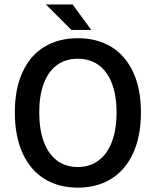

<svg xmlns="http://www.w3.org/2000/svg" viewBox="-20 -840 708 872"><path d="M620.1 -329.6Q620.1 -222.2 585 -145Q549.8 -67.9 485.4 -27.8Q420.9 12.2 333.5 12.2Q246.1 12.2 181.6 -27.8Q117.2 -67.9 82.3 -145Q47.4 -222.2 47.4 -329.6Q47.4 -436.5 82.3 -512.5Q117.2 -588.4 181.6 -627.4Q246.1 -666.5 333.5 -666.5Q420.9 -666.5 485.4 -627.2Q549.8 -587.9 585 -512Q620.1 -436 620.1 -329.6ZM158.2 -329.6Q158.2 -252 179 -196Q199.7 -140.1 239 -110.8Q278.3 -81.5 333.5 -81.5Q388.2 -81.5 427.7 -111.1Q467.3 -140.6 488.3 -196.3Q509.3 -252 509.3 -329.6Q509.3 -406.2 488.3 -461.2Q467.3 -516.1 427.7 -544.7Q388.2 -573.2 333.5 -573.2Q278.3 -573.2 239 -544.7Q199.7 -516.1 179 -461.4Q158.2 -406.7 158.2 -329.6ZM304.2 -704.1 188.5 -819.8H309.6L394.5 -704.1Z"/></svg>

Font: Varta
Style: Bold
Weight: 700
Designer: Joana Correia, Viktoriya Grabowska, Eben Sorkin
Foundry: Sorkin Type
Version: Version 1.002; ttfautohint (v1.3) -l 8 -r 24 -G 200 -x 12 -H